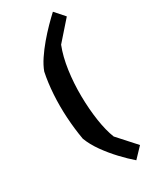

<svg xmlns="http://www.w3.org/2000/svg" viewBox="-234 -847 844 1047"><g transform="rotate(-30 187.5 -323.5)"><path d="M251 -610Q227 -549 216 -471Q205 -393 206 -311Q207 -229 218 -156Q229 -83 249 -33L350 79L291 141Q255 110 217 69.5Q179 29 146.5 -16.5Q114 -62 97 -107Q85 -176 80.5 -249.5Q76 -323 80.5 -395Q85 -467 98 -529Q110 -562 134 -598Q158 -634 188 -669.5Q218 -705 248 -735.5Q278 -766 302 -788L355 -728Z"/></g></svg>

Font: Langar
Style: Regular
Weight: 400
Designer: Alessia Mazzarella
Foundry: Typeland
Version: Version 1.001; ttfautohint (v1.8.3)